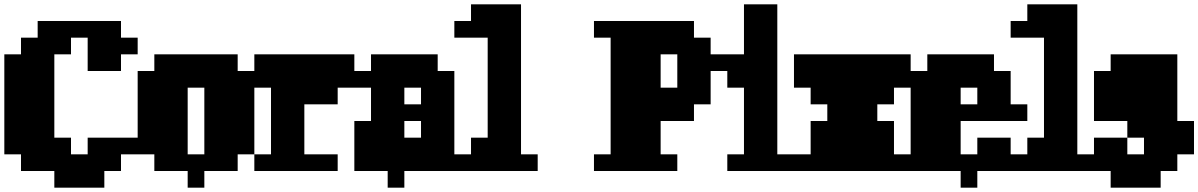

<svg xmlns="http://www.w3.org/2000/svg" viewBox="-20 -790 5536 887"><path d="M0 -77V-539H77V-616H154V-693H539V-616H616V-539H539V-462H385V-616H308V-539H231V-154H308V-77H385V-154H616V-77H539V0H462V77H231V0H77V-77Z M924 -77V-385H847V-77ZM616 -77V-462H693V-539H1078V-462H1155V-77H1078V0H924V77H847V0H693V-77Z M1155 0V-77H1232V-385H1155V-539H1617V-385H1540V-308H1386V-77H1540V0Z M1925 -308V-385H1848V-308ZM1848 -231V-154H1925V-231ZM1617 0V-231H1694V-385H1617V-462H1694V-539H2002V-462H2079V-77H2156V0H1848V77H1771V0Z M2156 -77V-154H2233V-616H2079V-693H2156V-770H2387V-77H2464V0H2079V-77Z M2724 0V-77H2801V-616H2724V-693H3186V-616H3263V-539H3340V-462H3263V-308H3186V-231H3032V-77H3109V0ZM3109 -385V-539H3032V-385Z M3340 0V-77H3417V-385H3340V-539H3417V-770H3571V-77H3648V0Z M3571 0V-77H3725V-231H3802V-308H3725V-385H3648V-539H4187V-385H4110V-308H4033V-231H4110V-77H4264V0Z M4187 -77V-462H4264V-539H4572V-462H4649V-308H4726V-231H4418V-77H4495V-154H4649V0H4495V77H4418V0H4264V-77ZM4495 -308V-385H4418V-308Z M4726 -77V-154H4803V-616H4649V-693H4726V-770H4957V-77H5034V0H4649V-77Z M5034 0V-154H5188V-77H5265V-154H5188V-231H5034V-462H5111V-539H5419V-231H5496V-77H5419V0H5342V77H5111V0Z"/></svg>

Font: Coral Pixels
Style: Regular
Weight: 400
Designer: Tanukizamurai
Foundry: TanukiFont
Version: Version 1.000; ttfautohint (v1.8.4.7-5d5b)